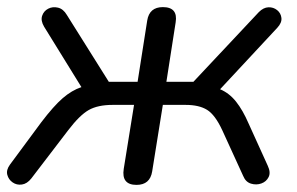

<svg xmlns="http://www.w3.org/2000/svg" viewBox="-29 -513 834 540"><path d="M355 7Q312 7 319 -38L348 -218H288Q246 -218 220.5 -203.5Q195 -189 163 -147L59 -11Q47 4 32.5 6Q18 8 6.5 0Q-5 -8 -8.5 -21.5Q-12 -35 -1 -50L87 -169Q122 -215 147.5 -237Q173 -259 200 -268L95 -438Q85 -455 89.5 -468.5Q94 -482 106.5 -488.5Q119 -495 134 -491.5Q149 -488 159 -471L277 -283H358L385 -455Q391 -493 429 -493Q472 -493 465 -450L439 -283H515L699 -479Q712 -492 726 -492.5Q740 -493 750.5 -484.5Q761 -476 762.5 -462.5Q764 -449 751 -435L590 -262Q616 -251 635 -227Q654 -203 670 -166L724 -47Q733 -28 726.5 -15Q720 -2 706 3Q692 8 677 3.5Q662 -1 655 -18L596 -147Q576 -190 553.5 -204Q531 -218 493 -218H429L399 -31Q393 7 355 7Z"/></svg>

Font: Nunito
Style: Italic
Weight: 400
Italic angle: -9°
Designer: Vernon Adams
Foundry: Vernon Adams
Version: Version 3.601; ttfautohint (v1.8.2.53-6de2)